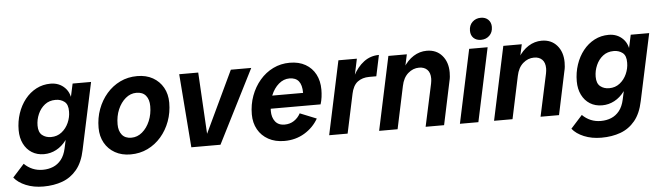

<svg xmlns="http://www.w3.org/2000/svg" viewBox="-103 -968 4760 1378"><g transform="rotate(-5 2276.5 -278.5)"><path d="M160 188Q90 188 34.5 165Q-21 142 -50 105L33 13Q60 40 93.5 54Q127 68 166 68Q207 68 241 54Q275 40 299.5 9.5Q324 -21 335 -71L355 -163L392 -265L406 -405L433 -530H566L463 -49Q445 39 402 91Q359 143 297.5 165.5Q236 188 160 188ZM185 -43Q135 -43 97.5 -66.5Q60 -90 39 -132.5Q18 -175 18 -230Q18 -293 37 -350Q56 -407 90.5 -450.5Q125 -494 172 -518.5Q219 -543 275 -543Q337 -543 378 -501.5Q419 -460 418 -383L392 -229Q377 -170 346 -128.5Q315 -87 273.5 -65Q232 -43 185 -43ZM246 -161Q290 -161 322.5 -186.5Q355 -212 372.5 -251.5Q390 -291 390 -332Q391 -383 364.5 -403.5Q338 -424 301 -424Q255 -424 223 -399Q191 -374 173.5 -334Q156 -294 156 -251Q156 -203 182 -182Q208 -161 246 -161Z M804 13Q740 13 692 -14Q644 -41 617.5 -88.5Q591 -136 591 -197Q591 -268 614 -330.5Q637 -393 678.5 -441Q720 -489 776 -516Q832 -543 899 -543Q964 -543 1011.5 -516Q1059 -489 1085.5 -442Q1112 -395 1112 -333Q1112 -262 1089 -199.5Q1066 -137 1024.5 -89Q983 -41 927 -14Q871 13 804 13ZM820 -106Q863 -106 898 -135.5Q933 -165 953.5 -213.5Q974 -262 974 -320Q974 -368 951 -396Q928 -424 883 -424Q840 -424 805 -394.5Q770 -365 749.5 -317Q729 -269 729 -210Q729 -163 752 -134.5Q775 -106 820 -106Z M1322 0 1573 -530H1720L1452 0ZM1242 0 1201 -530H1338L1368 0Z M1912 13Q1846 13 1797 -14Q1748 -41 1721.5 -88.5Q1695 -136 1695 -197Q1695 -268 1718 -330.5Q1741 -393 1782 -441Q1823 -489 1878 -516Q1933 -543 1998 -543Q2064 -543 2111 -516Q2158 -489 2183 -441.5Q2208 -394 2208 -331Q2208 -305 2204.5 -278Q2201 -251 2193 -226H1779L1799 -319H2116L2070 -265Q2073 -278 2074 -292Q2075 -306 2075 -320Q2075 -376 2053 -403.5Q2031 -431 1986 -431Q1944 -431 1909 -401Q1874 -371 1853.5 -321Q1833 -271 1833 -210Q1833 -163 1856 -133.5Q1879 -104 1924 -104Q1962 -104 1991.5 -123.5Q2021 -143 2038 -175L2157 -127Q2121 -64 2057 -25.5Q1993 13 1912 13Z M2235 0 2348 -530H2481L2368 0ZM2398 -252Q2417 -340 2450.5 -405.5Q2484 -471 2532 -507Q2580 -543 2641 -543L2609 -392H2558Q2508 -392 2474 -366.5Q2440 -341 2427 -278Z M2595 0 2708 -530H2841L2801 -346L2765 -306Q2780 -381 2812.5 -434Q2845 -487 2889.5 -515Q2934 -543 2985 -543Q3054 -543 3095 -496Q3136 -449 3136 -374Q3136 -359 3134.5 -343Q3133 -327 3129 -312L3063 0H2930L2996 -306Q2998 -317 2999 -325.5Q3000 -334 3000 -342Q3000 -384 2978.5 -405.5Q2957 -427 2920 -427Q2876 -427 2840.5 -396Q2805 -365 2793 -306L2728 0Z M3381 -587Q3347 -587 3327 -606.5Q3307 -626 3307 -659Q3307 -698 3331.5 -721.5Q3356 -745 3392 -745Q3426 -745 3446 -725Q3466 -705 3466 -673Q3466 -634 3441.5 -610.5Q3417 -587 3381 -587ZM3177 0 3290 -530H3423L3310 0Z M3423 0 3536 -530H3669L3629 -346L3593 -306Q3608 -381 3640.5 -434Q3673 -487 3717.5 -515Q3762 -543 3813 -543Q3882 -543 3923 -496Q3964 -449 3964 -374Q3964 -359 3962.5 -343Q3961 -327 3957 -312L3891 0H3758L3824 -306Q3826 -317 3827 -325.5Q3828 -334 3828 -342Q3828 -384 3806.5 -405.5Q3785 -427 3748 -427Q3704 -427 3668.5 -396Q3633 -365 3621 -306L3556 0Z M4181 188Q4111 188 4055.5 165Q4000 142 3971 105L4054 13Q4081 40 4114.5 54Q4148 68 4187 68Q4228 68 4262 54Q4296 40 4320.5 9.5Q4345 -21 4356 -71L4376 -163L4413 -265L4427 -405L4454 -530H4587L4484 -49Q4466 39 4423 91Q4380 143 4318.5 165.5Q4257 188 4181 188ZM4206 -43Q4156 -43 4118.5 -66.5Q4081 -90 4060 -132.5Q4039 -175 4039 -230Q4039 -293 4058 -350Q4077 -407 4111.5 -450.5Q4146 -494 4193 -518.5Q4240 -543 4296 -543Q4358 -543 4399 -501.5Q4440 -460 4439 -383L4413 -229Q4398 -170 4367 -128.5Q4336 -87 4294.5 -65Q4253 -43 4206 -43ZM4267 -161Q4311 -161 4343.5 -186.5Q4376 -212 4393.5 -251.5Q4411 -291 4411 -332Q4412 -383 4385.5 -403.5Q4359 -424 4322 -424Q4276 -424 4244 -399Q4212 -374 4194.5 -334Q4177 -294 4177 -251Q4177 -203 4203 -182Q4229 -161 4267 -161Z"/></g></svg>

Font: Radio Canada Big SemiBold
Style: Italic
Weight: 600
Italic angle: -12°
Designer: Étienne Aubert Bonn
Foundry: Coppers and Brasses
Version: Version 1.001